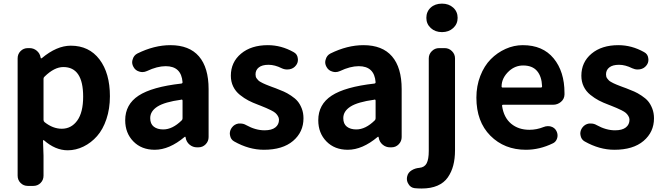

<svg xmlns="http://www.w3.org/2000/svg" viewBox="-20 -828 3728 1079"><path d="M136.7 216.8Q112.3 216.8 95.7 200.2Q79.1 183.6 79.1 159.2V-500Q79.1 -524.4 95.7 -541Q112.3 -557.6 136.7 -557.6H146.5Q168.9 -557.6 186.5 -543Q204.1 -528.3 208 -505.9L209 -502Q209 -500 210.9 -500Q212.9 -500 214.8 -501Q298.8 -571.3 377.9 -571.3Q480.5 -571.3 539.1 -494.1Q597.7 -417 597.7 -287.1Q597.7 -216.8 578.1 -158.7Q558.6 -100.6 525.4 -63Q492.2 -25.4 449.2 -4.4Q406.2 16.6 360.4 16.6Q291 16.6 226.6 -40Q224.6 -41 223.1 -40Q221.7 -39.1 221.7 -37.1L224.6 46.9V159.2Q224.6 183.6 208 200.2Q191.4 216.8 167 216.8ZM327.1 -104.5Q380.9 -104.5 414.1 -150.4Q447.3 -196.3 447.3 -285.2Q447.3 -451.2 335.9 -451.2Q285.2 -451.2 230.5 -397.5Q224.6 -392.6 224.6 -385.7V-154.3Q224.6 -146.5 230.5 -141.6Q277.3 -104.5 327.1 -104.5Z M849.6 13.7Q775.4 13.7 729.5 -33.2Q683.6 -80.1 683.6 -152.3Q683.6 -241.2 758.8 -290.5Q834 -339.8 999 -358.4Q1005.9 -359.4 1005.9 -366.2Q999 -456.1 911.1 -456.1Q863.3 -456.1 805.7 -428.7Q793 -422.9 780.3 -422.9Q771.5 -422.9 762.7 -425.8Q741.2 -431.6 730.5 -451.2Q722.7 -464.8 722.7 -478.5Q722.7 -486.3 725.6 -494.1Q731.4 -516.6 752 -527.3Q846.7 -574.2 937.5 -574.2Q1043.9 -574.2 1098.1 -511.2Q1152.3 -448.2 1152.3 -327.1V-57.6Q1152.3 -34.2 1135.7 -17.1Q1119.1 0 1094.7 0H1086.9Q1063.5 0 1045.4 -15.1Q1027.3 -30.3 1023.4 -53.7L1022.5 -58.6Q1021.5 -59.6 1020 -59.6Q1018.6 -59.6 1017.6 -58.6Q931.6 13.7 849.6 13.7ZM897.5 -100.6Q949.2 -100.6 1001 -151.4Q1005.9 -156.2 1005.9 -163.1V-261.7Q1005.9 -268.6 1000 -268.6Q999 -268.6 998 -267.6Q905.3 -254.9 864.7 -229Q824.2 -203.1 824.2 -164.1Q824.2 -131.8 844.2 -116.2Q864.3 -100.6 897.5 -100.6Z M1462.9 13.7Q1378.9 13.7 1295.9 -33.2Q1276.4 -43.9 1272.5 -68.4Q1271.5 -73.2 1271.5 -77.1Q1271.5 -95.7 1283.2 -111.3Q1296.9 -129.9 1320.3 -133.8Q1326.2 -133.8 1331.1 -133.8Q1348.6 -133.8 1363.3 -125Q1416 -95.7 1466.8 -95.7Q1506.8 -95.7 1527.3 -111.8Q1547.9 -127.9 1547.9 -155.3Q1547.9 -166 1541.5 -176.3Q1535.2 -186.5 1527.3 -193.4Q1519.5 -200.2 1502.9 -208.5Q1486.3 -216.8 1475.6 -221.2Q1464.8 -225.6 1443.4 -234.4Q1434.6 -237.3 1430.7 -239.3Q1399.4 -251 1376 -263.2Q1352.5 -275.4 1328.1 -294.9Q1303.7 -314.5 1290.5 -341.8Q1277.3 -369.1 1277.3 -402.3Q1277.3 -478.5 1334.5 -526.4Q1391.6 -574.2 1485.4 -574.2Q1560.5 -574.2 1629.9 -535.2Q1650.4 -524.4 1653.3 -502Q1654.3 -497.1 1654.3 -492.2Q1654.3 -474.6 1643.6 -460.9Q1629.9 -442.4 1606.4 -438.5Q1600.6 -437.5 1593.8 -437.5Q1578.1 -437.5 1563.5 -444.3Q1524.4 -463.9 1489.3 -463.9Q1453.1 -463.9 1434.6 -449.2Q1416 -434.6 1416 -410.2Q1416 -403.3 1417.5 -397.5Q1418.9 -391.6 1423.3 -386.2Q1427.7 -380.9 1431.6 -376.5Q1435.5 -372.1 1443.8 -367.7Q1452.1 -363.3 1457.5 -360.4Q1462.9 -357.4 1474.1 -353Q1485.4 -348.6 1491.2 -346.2Q1497.1 -343.8 1510.3 -338.9Q1523.4 -334 1529.3 -332Q1556.6 -321.3 1574.7 -313.5Q1592.8 -305.7 1615.7 -290.5Q1638.7 -275.4 1652.3 -259.3Q1666 -243.2 1675.8 -218.3Q1685.5 -193.4 1685.5 -163.1Q1685.5 -85.9 1627 -36.1Q1568.4 13.7 1462.9 13.7Z M1934.6 13.7Q1860.4 13.7 1814.5 -33.2Q1768.6 -80.1 1768.6 -152.3Q1768.6 -241.2 1843.8 -290.5Q1918.9 -339.8 2084 -358.4Q2090.8 -359.4 2090.8 -366.2Q2084 -456.1 1996.1 -456.1Q1948.2 -456.1 1890.6 -428.7Q1877.9 -422.9 1865.2 -422.9Q1856.4 -422.9 1847.7 -425.8Q1826.2 -431.6 1815.4 -451.2Q1807.6 -464.8 1807.6 -478.5Q1807.6 -486.3 1810.5 -494.1Q1816.4 -516.6 1836.9 -527.3Q1931.6 -574.2 2022.5 -574.2Q2128.9 -574.2 2183.1 -511.2Q2237.3 -448.2 2237.3 -327.1V-57.6Q2237.3 -34.2 2220.7 -17.1Q2204.1 0 2179.7 0H2171.9Q2148.4 0 2130.4 -15.1Q2112.3 -30.3 2108.4 -53.7L2107.4 -58.6Q2106.4 -59.6 2105 -59.6Q2103.5 -59.6 2102.5 -58.6Q2016.6 13.7 1934.6 13.7ZM1982.4 -100.6Q2034.2 -100.6 2085.9 -151.4Q2090.8 -156.2 2090.8 -163.1V-261.7Q2090.8 -268.6 2085 -268.6Q2084 -268.6 2083 -267.6Q1990.2 -254.9 1949.7 -229Q1909.2 -203.1 1909.2 -164.1Q1909.2 -131.8 1929.2 -116.2Q1949.2 -100.6 1982.4 -100.6Z M2349.6 231.4Q2329.1 231.4 2310.5 229.5Q2287.1 226.6 2275.4 206.1Q2266.6 192.4 2266.6 176.8Q2266.6 169.9 2268.6 162.1Q2273.4 141.6 2293 129.4Q2312.5 117.2 2336.9 115.2Q2366.2 112.3 2377.9 89.4Q2389.6 66.4 2389.6 20.5V-500Q2389.6 -523.4 2406.7 -540.5Q2423.8 -557.6 2447.3 -557.6H2479.5Q2502.9 -557.6 2520 -540.5Q2537.1 -523.4 2537.1 -500V16.6Q2537.1 63.5 2527.3 101.1Q2517.6 138.7 2496.6 168.9Q2475.6 199.2 2438.5 215.3Q2401.4 231.4 2349.6 231.4ZM2463.9 -647.5Q2425.8 -647.5 2400.9 -670.4Q2376 -693.4 2376 -727.5Q2376 -762.7 2400.4 -785.2Q2424.8 -807.6 2463.9 -807.6Q2502 -807.6 2526.9 -785.2Q2551.8 -762.7 2551.8 -727.5Q2551.8 -693.4 2526.9 -670.4Q2502 -647.5 2463.9 -647.5Z M2935.5 13.7Q2814.5 13.7 2735.8 -65.4Q2657.2 -144.5 2657.2 -279.3Q2657.2 -344.7 2679.2 -401.4Q2701.2 -458 2737.8 -495.1Q2774.4 -532.2 2821.3 -553.2Q2868.2 -574.2 2918 -574.2Q3030.3 -574.2 3091.3 -500Q3152.3 -425.8 3152.3 -305.7Q3152.3 -300.8 3152.3 -295.9Q3151.4 -271.5 3132.3 -255.4Q3113.3 -239.3 3087.9 -239.3H2807.6Q2799.8 -239.3 2801.8 -231.4Q2811.5 -167 2852.5 -132.8Q2893.6 -98.6 2955.1 -98.6Q2996.1 -98.6 3035.2 -114.3Q3046.9 -119.1 3058.6 -119.1Q3067.4 -119.1 3075.2 -117.2Q3096.7 -111.3 3106.4 -92.8Q3113.3 -80.1 3113.3 -66.4Q3113.3 -52.7 3106.4 -40.5Q3099.6 -28.3 3086.9 -22.5Q3012.7 13.7 2935.5 13.7ZM2798.8 -341.8Q2798.8 -335.9 2805.7 -335.9H3018.6Q3026.4 -335.9 3026.4 -342.8Q3026.4 -342.8 3026.4 -342.8Q3024.4 -398.4 2998 -429.2Q2971.7 -460 2919.9 -460Q2876 -460 2841.8 -429.7Q2798.8 -390.6 2798.8 -341.8Z M3432.6 13.7Q3348.6 13.7 3265.6 -33.2Q3246.1 -43.9 3242.2 -68.4Q3241.2 -73.2 3241.2 -77.1Q3241.2 -95.7 3252.9 -111.3Q3266.6 -129.9 3290 -133.8Q3295.9 -133.8 3300.8 -133.8Q3318.4 -133.8 3333 -125Q3385.7 -95.7 3436.5 -95.7Q3476.6 -95.7 3497.1 -111.8Q3517.6 -127.9 3517.6 -155.3Q3517.6 -166 3511.2 -176.3Q3504.9 -186.5 3497.1 -193.4Q3489.3 -200.2 3472.7 -208.5Q3456.1 -216.8 3445.3 -221.2Q3434.6 -225.6 3413.1 -234.4Q3404.3 -237.3 3400.4 -239.3Q3369.1 -251 3345.7 -263.2Q3322.3 -275.4 3297.9 -294.9Q3273.4 -314.5 3260.3 -341.8Q3247.1 -369.1 3247.1 -402.3Q3247.1 -478.5 3304.2 -526.4Q3361.3 -574.2 3455.1 -574.2Q3530.3 -574.2 3599.6 -535.2Q3620.1 -524.4 3623 -502Q3624 -497.1 3624 -492.2Q3624 -474.6 3613.3 -460.9Q3599.6 -442.4 3576.2 -438.5Q3570.3 -437.5 3563.5 -437.5Q3547.9 -437.5 3533.2 -444.3Q3494.1 -463.9 3459 -463.9Q3422.9 -463.9 3404.3 -449.2Q3385.7 -434.6 3385.7 -410.2Q3385.7 -403.3 3387.2 -397.5Q3388.7 -391.6 3393.1 -386.2Q3397.5 -380.9 3401.4 -376.5Q3405.3 -372.1 3413.6 -367.7Q3421.9 -363.3 3427.2 -360.4Q3432.6 -357.4 3443.8 -353Q3455.1 -348.6 3460.9 -346.2Q3466.8 -343.8 3480 -338.9Q3493.2 -334 3499 -332Q3526.4 -321.3 3544.4 -313.5Q3562.5 -305.7 3585.4 -290.5Q3608.4 -275.4 3622.1 -259.3Q3635.7 -243.2 3645.5 -218.3Q3655.3 -193.4 3655.3 -163.1Q3655.3 -85.9 3596.7 -36.1Q3538.1 13.7 3432.6 13.7Z"/></svg>

Font: Gen Jyuu Gothic P Bold
Style: Bold
Weight: 700
Designer: [Source Han Sans]
Ryoko NISHIZUKA  (kana & ideographs); Paul D. Hunt (Latin, Greek & Cyrillic); Wenlong ZHANG  (bopomofo
Version: Version 1.002.20150607